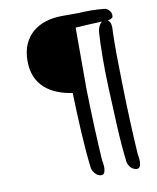

<svg xmlns="http://www.w3.org/2000/svg" viewBox="-90 -785 784 956"><g transform="rotate(-10 302.5 -307.5)"><path d="M368 -714Q384 -715 399.5 -715.5Q415 -716 431 -716Q450 -716 468.5 -715Q487 -714 506 -712Q516 -710 527 -699Q532 -693 535 -685Q538 -677 536 -667Q536 -662 527.5 -658Q519 -654 510 -652Q521 -645 524 -630Q527 -615 525 -599Q523 -545 523.5 -476.5Q524 -408 526 -336Q528 -236 532 -141.5Q536 -47 541 29Q542 33 542.5 38Q543 43 544 48Q547 73 541 90Q536 101 524 101Q518 101 512 98Q499 94 490.5 82.5Q482 71 479 57Q469 -24 464 -124Q459 -224 455 -327Q452 -403 452.5 -475Q453 -547 457 -607Q458 -614 461 -623Q464 -632 469 -640Q473 -647 480 -652Q445 -651 411.5 -649Q378 -647 346 -645V-336Q348 -236 352 -141.5Q356 -47 361 29Q362 33 363 38Q364 43 364 48Q366 60 365 71Q364 82 361 90Q356 101 344 101Q338 101 332 98Q323 95 317 88.5Q311 82 305 73Q303 69 301.5 65Q300 61 299 57Q289 -24 283.5 -124Q278 -224 275 -327Q233 -333 197.5 -347.5Q162 -362 136 -385.5Q110 -409 95.5 -443Q81 -477 81 -523Q81 -570 96.5 -606Q112 -642 140 -666Q168 -690 206.5 -702Q245 -714 290 -714Z"/></g></svg>

Font: Nanum Pen
Style: Regular
Weight: 400
Designer: Doo-yul Kwak; Hyunghwan Choi; Nicolas Noh;
Foundry: NHN Corporation
Version: Version 1.10